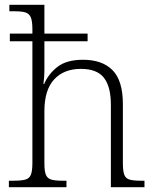

<svg xmlns="http://www.w3.org/2000/svg" viewBox="-20 -780 648 800"><path d="M17 0V-27H35Q68 -27 85 -31.5Q102 -36 108.5 -51.5Q115 -67 115 -101V-608H21V-640H115V-658Q115 -693 108 -708.5Q101 -724 85 -728.5Q69 -733 41 -733H19V-760H165V-640H345V-608H165V-489Q165 -472 163.5 -454Q162 -436 161 -430H164Q181 -471 219 -501Q257 -531 326 -531Q406 -531 449 -487.5Q492 -444 492 -346V-101Q492 -67 498 -51.5Q504 -36 520.5 -31.5Q537 -27 568 -27H582V0H442V-343Q442 -419 413 -456Q384 -493 317 -493Q246 -493 205.5 -449Q165 -405 165 -317V-99Q165 -66 171.5 -51Q178 -36 194.5 -31.5Q211 -27 241 -27H257V0Z"/></svg>

Font: Noto Serif Tibetan ExtraLight
Style: Regular
Weight: 200
Designer: Monotype Design Team
Foundry: Monotype Imaging Inc.
Version: Version 2.103; ttfautohint (v1.8.4.7-5d5b)